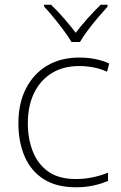

<svg xmlns="http://www.w3.org/2000/svg" viewBox="-20 -784 514 814"><path d="M302 10Q220 10 166 -24Q112 -58 85 -119.5Q58 -181 58 -262Q58 -346 90 -408.5Q122 -471 179.5 -505.5Q237 -540 316 -540Q353 -540 384.5 -533.5Q416 -527 443 -515L434 -480Q405 -493 375 -498.5Q345 -504 316 -504Q248 -504 199.5 -474Q151 -444 124.5 -389.5Q98 -335 98 -262Q98 -195 119.5 -141Q141 -87 185.5 -56Q230 -25 301 -25Q339 -25 374 -32.5Q409 -40 438 -52V-17Q413 -6 378.5 2Q344 10 302 10ZM283 -606Q271 -627 250.5 -654.5Q230 -682 208 -709Q186 -736 167 -756V-764H196Q224 -738 251.5 -706Q279 -674 301 -645Q323 -674 351.5 -706Q380 -738 407 -764H436V-756Q418 -736 395 -709Q372 -682 351.5 -654.5Q331 -627 319 -606Z"/></svg>

Font: Noto Sans Khmer ExtraLight
Style: Regular
Weight: 250
Version: Version 2.003